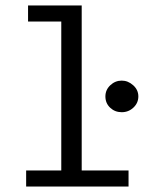

<svg xmlns="http://www.w3.org/2000/svg" viewBox="-20 -685 590 705"><path d="M76 0V-59H205V-606H83V-665H280V-59H452V0ZM427 -273Q402 -273 384.5 -289.5Q367 -306 367 -331Q367 -355 385 -372Q403 -389 427 -389Q450 -389 469 -372Q488 -355 488 -331Q488 -307 470 -290Q452 -273 427 -273Z"/></svg>

Font: Inconsolata SemiExpanded
Style: Regular
Weight: 400
Width: 6
Monospace: yes
Designer: Raph Levien, Cyreal, Brenton Simpson
Foundry: Raph Levien, Cyreal, Google
Version: Version 3.000; ttfautohint (v1.8.2.53-6de2)